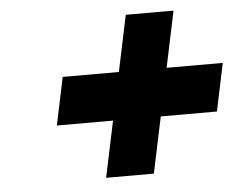

<svg xmlns="http://www.w3.org/2000/svg" viewBox="-43 -721 761 613"><g transform="rotate(-5 338.0 -414.5)"><path d="M426.2 -158 464.1 -338H644.1L676.2 -491H496.2L534.1 -671H381.1L343.2 -491H163.2L131.1 -338H311.1L273.2 -158Z"/></g></svg>

Font: Hussar
Style: BdOblTwo
Weight: 700
Foundry: Cannot Into Space Fonts
Version: Version 2.00